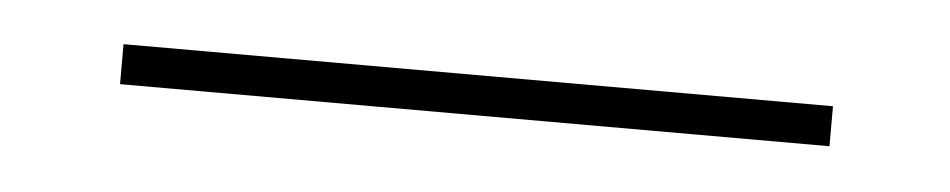

<svg xmlns="http://www.w3.org/2000/svg" viewBox="-22 -703 544 110"><g transform="rotate(5 250.5 -648.5)"><path d="M47 -637V-660H455V-637Z"/></g></svg>

Font: Kalnia SemiExpanded ExtraLight
Style: Regular
Weight: 250
Width: 6
Designer: Frida Medrano
Foundry: Frida Medrano
Version: Version 1.105